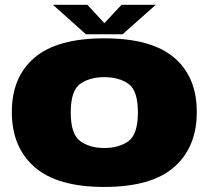

<svg xmlns="http://www.w3.org/2000/svg" viewBox="-20 -754 855 779"><path d="M403 4.5Q594.5 4.5 686.5 -76.2Q778.5 -157 778.5 -299.5Q778.5 -442 686.5 -520.2Q594.5 -598.5 403 -598.5Q212.5 -598.5 120.2 -520.2Q28 -442 28 -299.5Q28 -157 120.2 -76.2Q212.5 4.5 403 4.5ZM403 -153.5Q344.5 -153.5 305.8 -181.2Q267 -209 267 -298Q267 -387 305.8 -414Q344.5 -441 403 -441Q462.5 -441 501 -414Q539.5 -387 539.5 -298Q539.5 -209 501 -181.2Q462.5 -153.5 403 -153.5ZM328.5 -615H477.5L612 -734.5H473L403.5 -660L334.5 -734.5H195Z"/></svg>

Font: Anybody SemiExpanded Black
Style: Regular
Weight: 900
Width: 6
Version: Version 1.113;gftools[0.9.25]